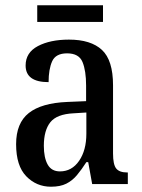

<svg xmlns="http://www.w3.org/2000/svg" viewBox="-20 -697 537 727"><path d="M173 10Q118 10 79.5 -29.5Q41 -69 41 -151Q41 -231 89 -269Q137 -307 235 -311L306 -314V-373Q306 -429 292.5 -462Q279 -495 234 -495Q191 -495 177.5 -465Q164 -435 164 -386Q77 -386 77 -449Q77 -498 123.5 -522.5Q170 -547 241 -547Q324 -547 366 -508Q408 -469 408 -374V-116Q408 -74 420 -59Q432 -44 461 -44H464V0H329L314 -83H307Q289 -55 271.5 -34Q254 -13 231 -1.5Q208 10 173 10ZM207 -48Q252 -48 279.5 -88Q307 -128 307 -191V-271L259 -268Q195 -265 170.5 -234Q146 -203 146 -145Q146 -100 160.5 -74Q175 -48 207 -48ZM121 -614V-677H370V-614Z"/></svg>

Font: Noto Serif Lao Condensed Medium
Style: Regular
Weight: 500
Width: 3
Designer: Monotype Design Team
Foundry: Monotype Imaging Inc.
Version: Version 2.003; ttfautohint (v1.8.4.7-5d5b)